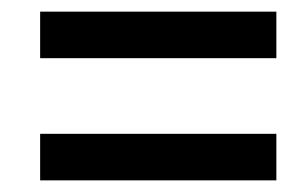

<svg xmlns="http://www.w3.org/2000/svg" viewBox="-20 -517 521 330"><path d="M49 -417V-497H455V-417ZM49 -207V-287H455V-207Z"/></svg>

Font: Noto Sans Condensed Medium
Style: Italic
Weight: 500
Width: 3
Italic angle: -12°
Designer: Monotype Design Team
Foundry: Monotype Imaging Inc.
Version: Version 2.013; ttfautohint (v1.8.4.7-5d5b)